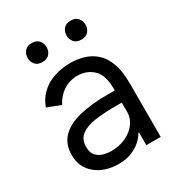

<svg xmlns="http://www.w3.org/2000/svg" viewBox="-179 -848 892 971"><g transform="rotate(-30 267.0 -362.0)"><path d="M397.7 0V-73.9H393.5Q384.9 -56.1 363.5 -35.9Q342 -15.6 308.8 -1.4Q275.6 12.8 231.5 12.8Q149.5 12.8 97.5 -30.2Q45.5 -73.2 45.5 -143.5Q45.5 -208.8 83.8 -247.3Q122.2 -285.9 191.4 -302.7Q260.7 -319.6 353.7 -319.6H397.7V-329.5Q397.7 -410.5 360.6 -444.6Q323.5 -478.7 271.3 -478.7Q223.4 -478.7 187.1 -454.2Q150.9 -429.7 130.7 -389.2L52.6 -419Q68.9 -462.4 96.1 -488.8Q123.2 -515.3 154.8 -528.9Q186.4 -542.6 216.8 -547.6Q247.2 -552.6 269.9 -552.6Q311.1 -552.6 348.9 -541.5Q386.7 -530.5 416.7 -504.1Q446.7 -477.6 464.1 -431.3Q481.5 -384.9 481.5 -313.9V0ZM397.7 -248.6H353.7Q289.8 -248.6 239 -240.9Q188.2 -233.3 158.7 -210.8Q129.3 -188.2 129.3 -143.5Q129.3 -109.4 146.1 -92Q163 -74.6 186.3 -68.5Q209.5 -62.5 228.7 -62.5Q279.1 -62.5 317.1 -81Q355.1 -99.4 376.4 -129.3Q397.7 -159.1 397.7 -193.2ZM98 -681.8Q98 -704.2 111.9 -720.7Q125.7 -737.2 153.4 -737.2Q181.1 -737.2 195 -720.7Q208.8 -704.2 208.8 -681.8Q208.8 -659.4 195 -642.9Q181.1 -626.4 153.4 -626.4Q125.7 -626.4 111.9 -642.9Q98 -659.4 98 -681.8ZM325.3 -681.8Q325.3 -704.2 339.1 -720.7Q353 -737.2 380.7 -737.2Q408.4 -737.2 422.2 -720.7Q436.1 -704.2 436.1 -681.8Q436.1 -659.4 422.2 -642.9Q408.4 -626.4 380.7 -626.4Q353 -626.4 339.1 -642.9Q325.3 -659.4 325.3 -681.8Z"/></g></svg>

Font: Interface
Style: Regular
Weight: 400
Designer: Rasmus Andersson
Foundry: rsms
Version: Version 1.8